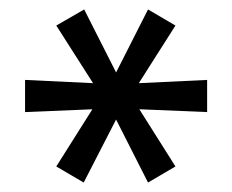

<svg xmlns="http://www.w3.org/2000/svg" viewBox="-20 -736 490 406"><path d="M157 -350 99 -384 188 -525 201 -506 33 -499V-567L201 -559L189 -541L99 -682L158 -716L231 -572H220L293 -716L351 -682L262 -542L250 -559L418 -567V-499L250 -506L262 -525L351 -384L293 -350L220 -494H231Z"/></svg>

Font: Nunito Sans 12pt Medium
Style: Regular
Weight: 500
Designer: Vernon Adams
Foundry: Vernon Adams
Version: Version 3.101;gftools[0.9.27]